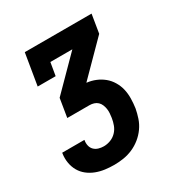

<svg xmlns="http://www.w3.org/2000/svg" viewBox="-171 -658 942 991"><g transform="rotate(-30 300.0 -162.5)"><path d="M227 205Q199 205 172 201.5Q145 198 120 188.5Q95 179 74.5 163Q54 147 41 124.5Q28 102 23.5 75Q19 48 23 21Q23 19 23.5 18Q24 17 24 16H156Q156 16 156 16.5Q156 17 156 18Q153 34 156.5 49.5Q160 65 170.5 75.5Q181 86 196 90.5Q211 95 227 95Q247 95 267 87.5Q287 80 302 64.5Q317 49 324.5 29Q332 9 335 -11Q337 -24 338 -37.5Q339 -51 337 -64Q335 -77 330 -89Q325 -101 316 -109.5Q307 -118 294.5 -122Q282 -126 268 -126H136L154 -236L336 -420H205L192 -343H85L116 -530H514L496 -420L314 -236L313 -234Q341 -231 366 -220.5Q391 -210 411 -193.5Q431 -177 445 -153.5Q459 -130 465 -104Q471 -78 470.5 -49.5Q470 -21 466 7Q461 34 452 61Q443 88 426 112Q409 136 386 154.5Q363 173 336.5 184.5Q310 196 282 200.5Q254 205 227 205Z"/></g></svg>

Font: Iosevka Curly Slab XBdExObl
Style: Regular
Weight: 800
Width: 7
Italic angle: -9°
Monospace: yes
Designer: Belleve Invis
Foundry: Belleve Invis
Version: Version 11.1.0; ttfautohint (v1.8.3)